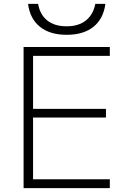

<svg xmlns="http://www.w3.org/2000/svg" viewBox="-20 -973 666 993"><path d="M102 0V-730H548V-684H151V-410H528V-365H151V-46H548V0ZM325 -793Q238 -793 186.5 -834.5Q135 -876 125 -953H177Q187 -897 224.5 -867Q262 -837 325 -837Q386 -837 424 -867Q462 -897 473 -953H525Q515 -876 463.5 -834.5Q412 -793 325 -793Z"/></svg>

Font: M PLUS 1 Light
Style: Regular
Weight: 300
Designer: Coji Morishita
Foundry: UNDERFOREST DESIGN
Version: Version 1.001